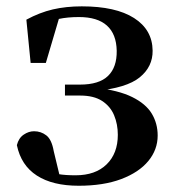

<svg xmlns="http://www.w3.org/2000/svg" viewBox="-20 -572 547 608"><path d="M229.1 16.2Q146.7 16.2 96.8 -16Q46.8 -48.1 33.4 -112.4Q39.1 -134.9 55 -145.6Q70.9 -156.4 87.8 -156.4Q109.8 -156.4 126.8 -143.2Q143.7 -130.1 150.1 -93.6L171.7 -3.9L115 -34.8Q143.1 -24.4 165.1 -20.6Q187 -16.9 219.4 -16.9Q282.2 -16.9 317.6 -51.5Q353.1 -86.1 353.1 -145.1Q353.1 -178.6 341.3 -207Q329.5 -235.3 303.2 -252.4Q277 -269.4 233.9 -269.4H185.7V-304.1H233.1Q293.9 -304.1 322.2 -331.7Q350.4 -359.2 349.6 -411.2Q348.6 -464.1 318.6 -491Q288.6 -518 230.1 -518Q193.9 -518 166 -512Q138.1 -505.9 109.5 -491L169.3 -522L125.2 -372.8H77L63.5 -509.7Q105.4 -532.4 147.3 -542.2Q189.3 -551.9 238.9 -551.9Q346.5 -551.9 404.5 -514.9Q462.6 -477.8 463.3 -411.7Q464 -361.1 422.6 -327.2Q381.2 -293.2 280 -283.6L281.3 -294.5Q355.3 -286.1 398.6 -264.7Q441.9 -243.3 460.6 -212.2Q479.3 -181.1 479.3 -142.8Q479.3 -98 449.6 -62Q419.9 -26.1 363.8 -4.9Q307.7 16.2 229.1 16.2Z"/></svg>

Font: Noto Serif KR ExtraLight
Style: Regular
Weight: 200
Designer: Ryoko NISHIZUKA 西塚涼子 (kana & ideographs); Frank Grießhammer (Latin, Greek & Cyrillic); Wenlong ZHANG 张文龙 (bopomofo); San
Foundry: Adobe
Version: Version 2.002-H1;hotconv 1.1.0;makeotfexe 2.6.0